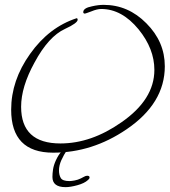

<svg xmlns="http://www.w3.org/2000/svg" viewBox="-20 -591 699 791"><path d="M199 38Q26 38 26 -139Q26 -260 104 -369Q182 -479 296 -516Q300 -515 300 -510Q300 -496 248 -472Q180 -441 122 -333Q67 -233 67 -151Q67 0 229 0Q356 0 480 -87Q616 -181 616 -303Q616 -390 551 -470Q482 -554 397 -554Q380 -554 356 -544Q332 -535 330 -535Q323 -535 323 -541Q323 -558 359 -565Q385 -571 407 -571Q508 -571 583 -495Q659 -419 659 -318Q659 -165 501 -58Q360 38 199 38ZM250 180Q196 180 196 138Q196 124 198.5 107Q201 90 210 70Q221 46 233 34Q245 22 255 21Q258 21 258 24Q242 48 232.5 69.5Q223 91 223 111Q223 130 230.5 142.5Q238 155 266 155Q274 155 287.5 152.5Q301 150 313 144Q318 142 325.5 137.5Q333 133 339 133Q349 133 349 140Q349 144 346.5 146.5Q344 149 342 151Q328 164 299 172Q270 180 250 180Z"/></svg>

Font: Shalimar
Style: Regular
Weight: 400
Designer: Robert E. Leuschke
Foundry: Robert E. Leuschke
Version: Version 1.010; ttfautohint (v1.8.3)